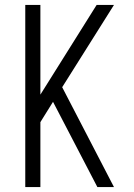

<svg xmlns="http://www.w3.org/2000/svg" viewBox="-20 -755 540 775"><path d="M82 0V-735H143V-373L370 -735H440L231 -403L440 0H373L194 -344L143 -262V0Z"/></svg>

Font: Iosevka Custom Light
Style: Regular
Weight: 300
Monospace: yes
Designer: Belleve Invis
Foundry: Belleve Invis
Version: Version 27.3.5